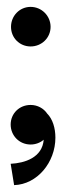

<svg xmlns="http://www.w3.org/2000/svg" viewBox="-20 -420 241 558"><path d="M69 -285C101 -285 127 -310 127 -342C127 -374 101 -400 69 -400C37 -400 12 -374 12 -342C12 -310 37 -285 69 -285ZM117 -90C107 -105 89 -115 69 -115C36 -115 11 -90 11 -58C11 -26 36 0 69 0C83 0 97 -5 107 -14C103 38 52 54 11 56L21 118C88 116 141 52 141 -20C141 -48 133 -74 117 -90Z"/></svg>

Font: Space Cowgirl
Style: Regular
Weight: 400
Designer: Valery Marier
Foundry: Valery Marier
Version: Version 1.000;hotconv 1.0.109;makeotfexe 2.5.65596